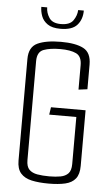

<svg xmlns="http://www.w3.org/2000/svg" viewBox="-55 -807 485 846"><g transform="rotate(5 188.0 -383.5)"><path d="M193 3Q149 3 117.5 -4Q86 -11 69 -30.5Q52 -50 52 -87V-536Q52 -589 89.5 -606.5Q127 -624 193 -624Q258 -624 292.5 -606Q327 -588 327 -535V-426L288 -421V-529Q288 -568 263 -580Q238 -592 193 -592Q148 -592 119.5 -581.5Q91 -571 91 -530V-92Q91 -63 104 -50Q117 -37 140 -33Q163 -29 193 -29Q221 -29 242.5 -33Q264 -37 276.5 -50Q289 -63 289 -92V-300H169L174 -333H327V-87Q327 -50 311.5 -30.5Q296 -11 266 -4Q236 3 193 3ZM185 -681Q148 -681 128 -695Q108 -709 100.5 -729.5Q93 -750 93 -770H119Q119 -746 133.5 -724Q148 -702 185 -702Q225 -702 240 -724Q255 -746 256 -770H281Q281 -731 259 -706Q237 -681 185 -681Z"/></g></svg>

Font: Smooch Sans Thin Light
Style: Regular
Weight: 300
Version: Version 1.010